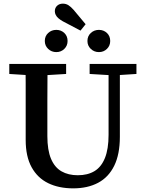

<svg xmlns="http://www.w3.org/2000/svg" viewBox="-20 -1018 797 1054"><path d="M382 16Q303 16 244.5 -12.5Q186 -41 153.5 -100Q121 -159 121 -250V-360Q121 -412 121 -463Q121 -514 121 -565Q121 -616 120 -667H241Q241 -617 240.5 -566Q240 -515 240 -463.5Q240 -412 240 -360V-271Q240 -194 260 -146.5Q280 -99 317.5 -77.5Q355 -56 407 -56Q461 -56 498.5 -78.5Q536 -101 556 -150.5Q576 -200 576 -278V-667H638V-267Q638 -171 607 -108Q576 -45 518.5 -14.5Q461 16 382 16ZM31 -612V-667H343V-612L211 -604H158ZM472 -612V-667H729V-612L618 -605H590ZM325 -901Q311 -909 301 -917.5Q291 -926 286 -936Q281 -946 281 -956Q281 -975 293.5 -986.5Q306 -998 325 -998Q342 -998 355.5 -989.5Q369 -981 384 -964L450 -885L422 -850ZM289 -732Q263 -732 244.5 -749.5Q226 -767 226 -793Q226 -820 244.5 -837Q263 -854 289 -854Q315 -854 333 -837Q351 -820 351 -793Q351 -767 333 -749.5Q315 -732 289 -732ZM523 -732Q497 -732 478.5 -749.5Q460 -767 460 -793Q460 -820 478.5 -837Q497 -854 523 -854Q549 -854 567 -837Q585 -820 585 -793Q585 -767 567 -749.5Q549 -732 523 -732Z"/></svg>

Font: Source Serif 4 Medium
Style: Regular
Weight: 500
Designer: Frank Grießhammer
Foundry: Adobe Systems Incorporated
Version: Version 4.004;hotconv 1.0.116;makeotfexe 2.5.65601